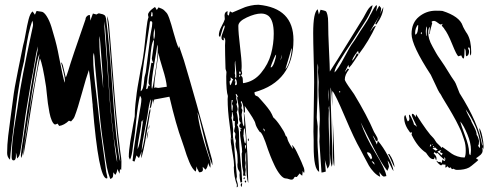

<svg xmlns="http://www.w3.org/2000/svg" viewBox="-20 -730 2073 808"><path d="M127 -668Q132 -681 134 -684Q136 -684 142.5 -682.5Q149 -681 153 -681Q164 -681 176 -662.5Q188 -644 196.5 -616.5Q205 -589 212 -563Q219 -537 223.5 -515Q228 -493 228 -492Q245 -405 252 -382Q253 -385 253 -392Q253 -405 245.5 -434Q238 -463 237 -467Q241 -467 244.5 -455Q248 -443 251.5 -426Q255 -409 257 -404Q260 -410 267 -432Q282 -483 340 -649Q340 -656 345.5 -661.5Q351 -667 358 -667Q360 -651 360 -643Q363 -653 371 -673L386 -669Q392 -673 396 -674Q398 -673 404 -672Q410 -671 412.5 -670Q415 -669 418.5 -667Q422 -665 423.5 -661.5Q425 -658 426 -653Q439 -560 451.5 -375.5Q464 -191 476 -103Q481 -63 486 -50Q486 -57 481 -92Q468 -193 454 -379Q440 -565 435 -619Q435 -624 433 -637Q431 -650 431 -657V-662Q438 -643 440 -611Q445 -557 453 -448.5Q461 -340 468.5 -254.5Q476 -169 486 -93Q491 -61 491 -52Q491 -27 490 -15L485 -18L483 1L474 -19Q472 -2 465 6Q465 5 457 -5Q457 -2 456.5 3.5Q456 9 455.5 12Q455 15 452.5 18Q450 21 444 23Q435 0 430 -25Q425 -50 419.5 -91.5Q414 -133 412 -143Q403 -204 392.5 -322Q382 -440 380 -455Q380 -459 378.5 -478Q377 -497 375 -508Q372 -499 372 -491Q372 -459 375.5 -421.5Q379 -384 385 -337.5Q391 -291 393 -269Q399 -205 424 -29L426 -14Q426 -9 429 2.5Q432 14 432 20H431Q430 21 429 21Q395 21 370 -284V-289Q370 -290 369.5 -293Q369 -296 369 -297Q360 -403 354 -435Q343 -405 325 -339Q307 -273 294 -240Q291 -231 279 -219L270 -222Q250 -203 229 -200Q229 -201 226 -204.5Q223 -208 222 -210Q216 -206 211 -206Q204 -209 198 -222.5Q192 -236 188 -256.5Q184 -277 181.5 -295.5Q179 -314 177 -335.5Q175 -357 174 -364Q159 -462 148 -484Q132 -412 111.5 -279Q91 -146 85 -113Q80 -79 78 -75Q78 -101 87.5 -153.5Q97 -206 99 -224Q104 -270 120.5 -356Q137 -442 139 -457Q145 -490 146 -503Q138 -487 130.5 -438.5Q123 -390 121 -381Q115 -347 104.5 -274.5Q94 -202 88 -166Q86 -156 83 -130.5Q80 -105 76.5 -88.5Q73 -72 69 -65Q68 -69 68 -79Q68 -88 79 -157Q109 -366 133 -490Q140 -525 140 -535Q135 -519 131.5 -500.5Q128 -482 124.5 -459Q121 -436 118 -422Q112 -395 104 -345.5Q96 -296 92 -274Q87 -248 80.5 -194Q74 -140 69 -114Q68 -110 66.5 -97.5Q65 -85 62 -77Q59 -69 52 -63Q50 -80 47 -88V-74Q47 -55 37 -55Q29 -55 29 -69Q29 -101 33 -139Q37 -177 46 -230.5Q55 -284 57 -301Q70 -396 112 -590L118 -618Q119 -621 119 -627Q119 -635 116 -643Q107 -618 100.5 -588Q94 -558 88.5 -521Q83 -484 81 -472Q62 -399 47 -276Q24 -91 22 -58Q10 -69 10 -86Q10 -120 14.5 -158.5Q19 -197 25.5 -243Q32 -289 35 -314Q40 -357 56.5 -437Q73 -517 77 -538Q82 -554 88 -589Q94 -624 100.5 -649Q107 -674 117 -682ZM423 -609Q423 -615 418 -640Q418 -626 429 -486Q431 -460 436.5 -380.5Q442 -301 447 -248Q452 -195 459 -145Q460 -139 464 -102.5Q468 -66 473 -47Q473 -67 466.5 -104.5Q460 -142 459 -150Q450 -218 444 -294.5Q438 -371 432.5 -464.5Q427 -558 423 -609ZM402 -550Q402 -551 401 -562Q400 -573 399 -578Q398 -573 398 -563Q398 -532 400.5 -499.5Q403 -467 408 -421.5Q413 -376 414 -359V-367Q414 -400 408.5 -464.5Q403 -529 402 -550Z M603 -668Q603 -681 631 -700Q633 -700 634.5 -697.5Q636 -695 637.5 -692Q639 -689 640 -688L647 -699Q655 -696 661.5 -693Q668 -690 673 -684.5Q678 -679 681 -676Q684 -673 687.5 -665Q691 -657 692 -654Q693 -651 696.5 -640Q700 -629 701 -626Q704 -616 710 -594Q716 -572 721.5 -555Q727 -538 732 -527Q733 -531 733 -538Q734 -535 754 -476Q801 -319 872 -59Q874 -47 874 -41V-34Q855 -80 836.5 -161Q818 -242 811 -258Q813 -240 817 -218.5Q821 -197 828 -171Q835 -145 839.5 -130Q844 -115 853.5 -85.5Q863 -56 865 -51Q866 -46 866 -37Q866 -28 865 -24Q857 -39 856 -44Q854 -25 845 -16L833 -28Q833 -26 833.5 -21.5Q834 -17 834 -16Q834 -5 818 -5L805 -30Q805 -28 805.5 -25Q806 -22 806 -21Q806 -16 804 -8Q797 -12 790 -22.5Q783 -33 776.5 -48.5Q770 -64 765.5 -77Q761 -90 755 -109.5Q749 -129 746 -136Q721 -203 693 -323L629 -311L624 -291Q624 -292 624.5 -296Q625 -300 625 -301Q625 -303 624.5 -306.5Q624 -310 624 -312Q622 -308 620 -298Q618 -288 616 -281Q614 -274 610 -274Q611 -280 613 -293Q615 -306 615 -312Q611 -308 606 -280Q603 -253 590.5 -190Q578 -127 576 -95Q584 -118 590 -162Q591 -172 593 -183.5Q595 -195 598 -208.5Q601 -222 602 -230Q607 -264 612 -273Q613 -270 613 -265Q613 -261 611 -253Q609 -245 609 -241Q606 -224 598 -175.5Q590 -127 584 -100Q576 -66 574 -64V-70Q574 -78 576 -94Q572 -81 565 -65Q563 -66 561.5 -68Q560 -70 557.5 -72.5Q555 -75 554 -76Q553 -70 546 -50Q540 -52 538 -53Q541 -93 553 -167.5Q565 -242 568 -262Q569 -267 572 -284.5Q575 -302 575 -312Q575 -320 569 -327Q560 -292 553.5 -224.5Q547 -157 543 -137Q541 -129 539 -110.5Q537 -92 534 -78.5Q531 -65 527 -58Q522 -68 522 -70Q522 -95 528.5 -136Q535 -177 541 -208Q547 -239 547 -240Q547 -265 550 -293Q553 -321 555.5 -340Q558 -359 564 -391.5Q570 -424 572 -437Q583 -482 590 -552Q597 -622 600 -638Q602 -650 605 -658Q603 -664 603 -668ZM618 -680 615 -661Q617 -661 619 -661.5Q621 -662 622 -662V-671Q622 -679 618 -680ZM616 -642 611 -639 608 -615Q606 -599 595.5 -533.5Q585 -468 580 -427Q575 -386 572 -346Q584 -352 587 -395Q587 -403 590.5 -414.5Q594 -426 594 -430Q610 -551 610 -555Q610 -570 615.5 -596Q621 -622 621 -635Q620 -638 616 -642ZM632 -589Q632 -593 631.5 -601Q631 -609 631 -612Q626 -595 626 -581Q626 -569 628 -563Q632 -574 632 -589ZM628 -557V-563Q621 -555 617.5 -532.5Q614 -510 612 -483.5Q610 -457 608 -449Q601 -413 595 -355Q599 -355 600.5 -357Q602 -359 603 -363.5Q604 -368 605 -370L611 -367Q605 -379 605 -380Q605 -399 617 -466Q622 -466 625 -465Q619 -477 619 -483Q620 -494 624 -519Q628 -544 628 -557ZM644 -526Q644 -537 642 -542Q640 -523 629 -460Q618 -397 618 -366Q618 -359 620 -356Q622 -362 624 -370Q626 -384 632 -418.5Q638 -453 641 -478.5Q644 -504 644 -526ZM682 -365Q680 -393 664.5 -441.5Q649 -490 647 -508Q645 -488 637 -436.5Q629 -385 629 -360Q633 -362 635 -362Q643 -360 647 -360Q658 -361 682 -365ZM559 -102Q568 -121 574.5 -169.5Q581 -218 583 -227Q579 -222 578 -216L575 -222Q575 -203 567 -162.5Q559 -122 559 -102ZM605 -183Q605 -195 609 -206Q609 -192 605 -183ZM598 -143Q598 -162 604 -180Q604 -167 598 -143Z M957 -677Q965 -680 984 -688.5Q1003 -697 1011.5 -700Q1020 -703 1035.5 -706.5Q1051 -710 1068 -710Q1215 -696 1215 -562Q1215 -387 1051 -342Q1051 -333 1053.5 -330Q1056 -327 1061 -325.5Q1066 -324 1069 -320Q1072 -317 1082 -305.5Q1092 -294 1095.5 -290Q1099 -286 1106.5 -276.5Q1114 -267 1117 -262Q1120 -257 1124 -249.5Q1128 -242 1130 -236Q1143 -225 1159.5 -200.5Q1176 -176 1179 -167Q1182 -157 1185 -156Q1188 -155 1191 -141Q1192 -137 1200 -122.5Q1208 -108 1213 -103Q1213 -105 1211.5 -111Q1210 -117 1209 -120Q1212 -118 1217.5 -110.5Q1223 -103 1228 -92.5Q1233 -82 1239 -69.5Q1245 -57 1249 -47.5Q1253 -38 1256 -30L1259 -23Q1261 -15 1261 -11Q1261 -10 1260.5 -6.5Q1260 -3 1260 -2Q1256 -5 1254 -11Q1253 -7 1253 -1Q1253 5 1252 9Q1249 8 1245.5 4.5Q1242 1 1241 0L1229 15Q1228 15 1226 14.5Q1224 14 1223 14Q1219 14 1216.5 20Q1214 26 1206 26Q1202 26 1195 23.5Q1188 21 1183 21Q1172 21 1159 5Q1146 -11 1135 -34.5Q1124 -58 1118 -73.5Q1112 -89 1108 -100Q1084 -175 1073 -175Q1057 -197 1054.5 -211Q1052 -225 1010 -284Q1010 -281 1010.5 -274.5Q1011 -268 1011 -265Q1011 -259 1010 -256H1006Q1006 -288 996 -305Q995 -304 993 -301Q998 -293 998 -285Q998 -284 997 -281Q996 -278 996 -276Q996 -274 998 -271Q1000 -268 1000 -266Q1000 -264 997 -249V-244Q998 -240 998.5 -232Q999 -224 1000 -217Q1001 -210 1003 -204.5Q1005 -199 1007 -198Q1008 -203 1008 -212Q1008 -219 1007 -233Q1006 -247 1006 -254Q1010 -255 1016.5 -157Q1023 -59 1023 -30Q1023 -2 1025 40Q1016 21 1016 -60V-90Q1012 -86 1012 -57Q1012 -56 1014 -44Q1014 -41 1013 -35.5Q1012 -30 1012 -28Q1012 -26 1013 -22Q1014 -18 1014 -16Q1014 -13 1013 -7Q1012 -1 1012 2Q1012 4 1014 10Q1007 10 1003 9Q1003 7 1003.5 3Q1004 -1 1004 -3Q1004 -7 1001.5 -18.5Q999 -30 999 -34Q998 -59 997 -83Q997 -85 999 -91Q999 -104 994.5 -132Q990 -160 990 -173Q990 -175 994 -183L989 -188H998Q997 -189 993.5 -191Q990 -193 988.5 -195Q987 -197 987 -200Q987 -207 995 -213Q989 -213 986 -228Q987 -231 987 -236Q987 -242 985 -252Q983 -262 983 -268Q983 -270 983.5 -275Q984 -280 984 -283L977 -323Q978 -322 979.5 -321Q981 -320 982 -320Q978 -333 973 -335Q972 -334 972 -333Q972 -331 973.5 -327.5Q975 -324 975 -323Q975 -322 974.5 -320Q974 -318 974 -317Q974 -314 976 -308Q978 -302 978 -300Q978 -296 975 -292Q980 -275 980 -271Q980 -266 976 -258Q982 -238 982 -212L978 -204Q986 -195 986 -160Q986 -112 992 -57.5Q998 -3 999 36Q997 38 992 38Q988 18 988 7Q988 1 989 -2Q989 -6 984 -14Q979 -22 979 -38Q979 -40 979.5 -42Q980 -44 980 -46Q980 -85 975.5 -98Q971 -111 971 -125Q971 -127 972 -131Q973 -135 973 -138L971 -144Q969 -150 969 -153Q969 -157 971 -167Q969 -170 965 -178Q968 -196 969 -197Q968 -201 968 -208Q968 -216 969 -220Q961 -220 961 -225Q961 -227 961.5 -231Q962 -235 962 -237Q962 -241 960 -249Q958 -257 958 -258L956 -259V-249Q956 -239 954 -234Q957 -225 958.5 -210.5Q960 -196 961 -186V-175Q961 -173 960.5 -170Q960 -167 960 -166Q960 -155 963.5 -131.5Q967 -108 967 -97Q971 -57 972.5 -35Q974 -13 977 13Q977 15 976 18.5Q975 22 975 23Q975 26 978 34.5Q981 43 981 52Q981 58 976 58Q976 57 976.5 53.5Q977 50 977 48Q964 13 964 -26Q964 -27 964.5 -29Q965 -31 965 -32Q965 -51 960 -78Q955 -105 955 -107Q955 -113 953 -121Q951 -129 951 -143Q951 -151 952 -156Q951 -171 946.5 -204Q942 -237 940 -263Q938 -289 938 -313Q938 -321 939 -326Q932 -345 932 -409Q932 -412 932.5 -417.5Q933 -423 933 -426Q933 -429 931 -434Q929 -439 929 -442Q927 -506 927 -539Q927 -543 927.5 -549Q928 -555 928 -558Q928 -569 921 -573Q921 -572 921.5 -568Q922 -564 922 -563Q922 -561 921 -560Q912 -561 912 -572Q912 -580 919 -597Q926 -614 926 -622H923Q918 -616 907 -576L905 -575Q901 -578 901 -582Q901 -598 912.5 -619.5Q924 -641 926 -649Q926 -652 925.5 -657.5Q925 -663 925 -665Q925 -680 938 -683Q938 -682 937.5 -678Q937 -674 937 -673Q937 -665 943 -665Q946 -682 949 -682ZM1132 -588Q1132 -644 1110 -663Q1097 -673 1079 -673Q1054 -673 1018.5 -656.5Q983 -640 983 -621Q983 -592 990 -535Q997 -478 997 -452Q997 -441 996 -436Q996 -434 997.5 -428.5Q999 -423 999 -421Q999 -420 994 -410Q998 -410 1000 -405Q1002 -400 1002 -391Q1002 -382 1003 -380Q1048 -386 1078.5 -423Q1109 -460 1120.5 -502.5Q1132 -545 1132 -588ZM1208 -526 1206 -525Q1202 -508 1193 -478.5Q1184 -449 1181 -439Q1191 -448 1199 -475.5Q1207 -503 1208 -526ZM1160 -477Q1165 -484 1167 -500Q1166 -499 1160 -477ZM1142 -500Q1139 -499 1133.5 -486Q1128 -473 1123 -460L1119 -448Q1120 -447 1120 -446Q1127 -447 1134 -466.5Q1141 -486 1142 -500ZM975 -413Q975 -424 972.5 -444Q970 -464 970 -475Q968 -470 968 -459Q968 -455 968.5 -447Q969 -439 969 -435Q969 -432 968.5 -427.5Q968 -423 968 -421Q968 -419 969 -417Q970 -415 970 -414Q970 -412 969.5 -410Q969 -408 969 -407Q969 -404 974 -402Q974 -403 974.5 -407Q975 -411 975 -413ZM987 -429Q987 -428 987 -426L986 -425Q986 -421 989 -418Q993 -419 993 -424Q993 -429 987 -429ZM989 -416Q989 -415 988 -415Q986 -411 986 -410Q986 -407 988 -407Q991 -407 991 -412Q991 -416 989 -416ZM962 -395Q960 -396 956.5 -399.5Q953 -403 950 -404Q951 -400 951 -393Q950 -392 948.5 -390Q947 -388 946 -387Q946 -384 947 -378.5Q948 -373 948 -371Q953 -374 956 -384.5Q959 -395 962 -395ZM977 -376Q977 -394 970 -400Q970 -392 967 -388Q970 -388 971 -387Q970 -384 969.5 -378.5Q969 -373 969 -371Q977 -373 977 -376ZM960 -309H955Q954 -301 954 -286Q954 -270 956 -263L958 -264Q958 -270 960 -284Q956 -292 956 -294Q956 -296 958 -301.5Q960 -307 960 -309ZM1015 -145Q1015 -155 1010 -190Q1007 -190 1006 -183Q1005 -176 1005 -168Q1005 -160 1004 -159Q1005 -157 1006.5 -144Q1008 -131 1012 -126Q1015 -128 1015 -145ZM1094 -182Q1094 -184 1093 -185.5Q1092 -187 1090 -188Q1088 -189 1087 -189Q1088 -187 1090 -182.5Q1092 -178 1093 -176V-178Q1094 -181 1094 -182ZM956 -147 954 -146 956 -143 958 -146ZM1023 -142Q1023 -147 1026 -147Q1027 -146 1027 -142Q1027 -141 1026.5 -139Q1026 -137 1026 -136Q1023 -136 1023 -142ZM1015 -104V-120Q1011 -120 1011 -112Q1011 -111 1012 -109Q1012 -104 1015 -104ZM1008 16Q1010 16 1010 19Q1010 24 1007 24Q1005 24 1005 21Q1005 18 1008 16ZM1010 33Q1010 30 1012 30Q1016 30 1016 35Q1016 36 1015 38Q1010 38 1010 33ZM993 49Q993 43 999 40Q999 47 997 57Q993 53 993 49Z M1576 -6Q1578 6 1580 14Q1566 8 1553 -6Q1540 -20 1532.5 -33Q1525 -46 1513 -69.5Q1501 -93 1496 -102Q1472 -143 1431.5 -238.5Q1391 -334 1379 -347Q1378 -343 1378 -336Q1378 -300 1379 -283Q1379 -276 1379.5 -260Q1380 -244 1380 -237Q1387 -90 1387 -47Q1387 -36 1386 -30Q1381 -50 1381 -86V-174Q1381 -216 1380 -237Q1380 -244 1379.5 -259.5Q1379 -275 1379 -283Q1378 -290 1377 -304.5Q1376 -319 1376 -326Q1374 -356 1371 -362Q1371 -310 1375 -203.5Q1379 -97 1379 -44Q1379 -36 1376 -28Q1368 -55 1368 -111V-213Q1368 -262 1365 -285Q1363 -277 1363 -273Q1363 -272 1363.5 -270.5Q1364 -269 1364 -268Q1364 -261 1363.5 -248.5Q1363 -236 1363 -230Q1363 -203 1365.5 -139.5Q1368 -76 1368 -45Q1368 -32 1358 -20L1356 -28Q1353 -36 1350 -46.5Q1347 -57 1347 -61Q1347 -54 1349 -32.5Q1351 -11 1351 -8Q1339 -4 1333 -4Q1324 -133 1324 -134Q1324 -138 1324.5 -145.5Q1325 -153 1325 -157Q1325 -162 1324.5 -172Q1324 -182 1324 -187Q1324 -194 1325 -207.5Q1326 -221 1326 -228Q1326 -248 1323 -289Q1320 -330 1320 -351Q1320 -357 1320.5 -368.5Q1321 -380 1321 -385Q1321 -392 1319.5 -406Q1318 -420 1318 -427Q1318 -430 1318.5 -436Q1319 -442 1319 -445Q1319 -451 1317 -463Q1316 -452 1316 -428V-321Q1316 -307 1314.5 -278.5Q1313 -250 1313 -237Q1313 -230 1315 -217Q1317 -204 1317 -198Q1317 -187 1316.5 -169Q1316 -151 1316 -141Q1316 -117 1319.5 -70.5Q1323 -24 1323 -7Q1300 -18 1300 -114V-141Q1300 -146 1299.5 -158Q1299 -170 1299 -176Q1299 -210 1300.5 -279Q1302 -348 1302 -384Q1302 -418 1300 -487Q1298 -556 1298 -591Q1298 -678 1317 -691L1322 -669L1329 -689Q1333 -688 1342 -686Q1351 -684 1353 -681Q1355 -678 1358 -667Q1361 -656 1361 -635Q1361 -590 1364.5 -519Q1368 -448 1368 -429Q1397 -473 1444 -550Q1491 -627 1509 -655Q1512 -660 1519 -673.5Q1526 -687 1532.5 -695.5Q1539 -704 1548 -708Q1546 -694 1537.5 -676.5Q1529 -659 1521.5 -647Q1514 -635 1502.5 -617.5Q1491 -600 1488 -595Q1475 -573 1433 -511Q1428 -502 1415 -482.5Q1402 -463 1395 -449Q1388 -435 1388 -425Q1404 -441 1428.5 -488Q1453 -535 1467 -553Q1473 -561 1483 -577.5Q1493 -594 1497 -600Q1501 -606 1510.5 -620Q1520 -634 1526.5 -645Q1533 -656 1538 -667Q1540 -669 1548.5 -686Q1557 -703 1565 -709Q1565 -708 1565.5 -705.5Q1566 -703 1566 -702Q1566 -698 1564 -690.5Q1562 -683 1562 -681L1576 -706Q1584 -698 1584 -693Q1584 -683 1579 -670Q1583 -680 1593 -700Q1593 -668 1564 -627Q1563 -627 1559 -629Q1574 -658 1576 -664Q1571 -653 1555.5 -628.5Q1540 -604 1538 -596Q1540 -599 1544 -605.5Q1548 -612 1552 -616Q1556 -620 1562 -622Q1532 -557 1490 -502L1487 -516L1481 -509Q1462 -484 1462 -474Q1473 -485 1482 -506L1489 -500Q1484 -494 1471.5 -474.5Q1459 -455 1449 -445L1446 -457Q1444 -452 1438.5 -442Q1433 -432 1431 -426Q1432 -427 1444 -442Q1445 -440 1449 -438Q1431 -416 1431 -395Q1431 -392 1438 -380.5Q1445 -369 1456 -354Q1467 -339 1470 -334Q1524 -245 1554 -175Q1556 -171 1560.5 -164Q1565 -157 1567.5 -151.5Q1570 -146 1570 -139L1562 -136Q1557 -151 1548 -160Q1564 -126 1566 -122Q1568 -132 1570 -138Q1593 -111 1613 -73Q1633 -35 1636 -10Q1631 -16 1624 -32Q1617 -48 1611 -55Q1617 -31 1617 -30Q1617 -25 1610 -11Q1590 -37 1571.5 -71Q1553 -105 1530 -151.5Q1507 -198 1498 -215Q1518 -155 1560 -86.5Q1602 -18 1606 11Q1598 13 1596 13Q1593 13 1589.5 10Q1586 7 1582 1.5Q1578 -4 1576 -6ZM1362 -330Q1362 -321 1364 -303Q1364 -337 1363 -355Q1362 -347 1362 -330ZM1412 -344Q1412 -345 1410 -347Q1407 -346 1407 -343Q1407 -341 1410 -341Q1412 -341 1412 -344ZM1546 -65Q1546 -66 1545 -69.5Q1544 -73 1543.5 -74.5Q1543 -76 1542 -79Q1541 -82 1539.5 -83Q1538 -84 1536 -86Q1534 -88 1531 -88.5Q1528 -89 1524 -89Q1526 -80 1541 -59ZM1613 -81Q1616 -81 1618 -82Q1637 -55 1641 -26Q1635 -34 1627 -53.5Q1619 -73 1613 -81ZM1557 -37Q1556 -39 1555.5 -41Q1555 -43 1554.5 -44.5Q1554 -46 1553 -47Q1552 -48 1549.5 -49.5Q1547 -51 1544 -53Q1548 -43 1557 -37Z M1814 -685Q1833 -685 1842 -684Q1914 -661 1927 -622Q1927 -620 1934.5 -606.5Q1942 -593 1946 -588Q1963 -560 1963 -511Q1963 -501 1961 -496Q1957 -500 1958 -514Q1959 -528 1953 -531Q1950 -530 1950 -527Q1950 -525 1952 -521.5Q1954 -518 1954 -515Q1954 -496 1942 -493Q1940 -497 1940 -509.5Q1940 -522 1935 -526Q1935 -494 1932 -484Q1928 -484 1926.5 -486Q1925 -488 1923.5 -491.5Q1922 -495 1921 -497Q1919 -497 1914.5 -495Q1910 -493 1909 -493Q1902 -497 1883 -544Q1864 -591 1850 -608Q1849 -611 1845 -615Q1841 -619 1839 -622L1843 -630Q1837 -627 1835 -627Q1831 -627 1822.5 -634Q1814 -641 1808 -642Q1797 -642 1796 -637Q1797 -636 1798 -635Q1799 -634 1799 -633Q1798 -628 1793.5 -613Q1789 -598 1789 -587H1787Q1787 -597 1789 -617Q1782 -611 1782 -595Q1782 -581 1786 -566.5Q1790 -552 1800.5 -533.5Q1811 -515 1815.5 -506.5Q1820 -498 1835.5 -476Q1851 -454 1851 -453Q1886 -396 1894 -386Q1897 -382 1904.5 -362Q1912 -342 1914 -338Q1994 -212 2009 -119L2011 -118Q2011 -131 2004 -155Q1997 -179 1997 -191Q2004 -182 2009.5 -156Q2015 -130 2015 -115Q2015 -112 2014.5 -107Q2014 -102 2014 -100Q2014 -101 2013.5 -103.5Q2013 -106 2012 -107.5Q2011 -109 2010 -109Q2010 -107 2010.5 -102.5Q2011 -98 2011 -96Q2011 -90 2008 -85.5Q2005 -81 2003 -79Q2001 -77 1993 -71Q1985 -65 1983 -64L1993 -57Q1993 -56 1983.5 -48Q1974 -40 1964 -32L1954 -25Q1935 -15 1904 -15Q1895 -15 1889 -20Q1888 -20 1882 -18Q1878 -24 1876 -26Q1875 -25 1871 -23Q1869 -24 1866.5 -26.5Q1864 -29 1862 -31Q1860 -25 1854 -25Q1854 -27 1854.5 -31Q1855 -35 1855 -37Q1853 -37 1848 -37.5Q1843 -38 1841 -38L1837 -34Q1833 -34 1825.5 -41.5Q1818 -49 1816 -54Q1822 -50 1826 -48Q1827 -48 1829.5 -48.5Q1832 -49 1834 -49Q1835 -48 1835 -46Q1835 -44 1836 -43Q1840 -46 1840.5 -51.5Q1841 -57 1842 -59Q1845 -53 1852 -53Q1854 -57 1854 -61Q1854 -66 1849 -68Q1849 -66 1850 -62.5Q1851 -59 1851 -57Q1832 -73 1822 -86Q1821 -86 1819 -85Q1817 -84 1816 -84Q1814 -86 1808 -90L1805 -84Q1817 -74 1817 -64Q1817 -57 1816 -57Q1814 -57 1813 -59.5Q1812 -62 1811.5 -65Q1811 -68 1810 -69Q1809 -67 1808 -64Q1807 -60 1804 -60Q1798 -60 1793 -63.5Q1788 -67 1785.5 -70Q1783 -73 1778.5 -79Q1774 -85 1773 -87Q1738 -110 1713 -161Q1712 -162 1712 -163Q1712 -164 1713 -168Q1714 -172 1714 -173Q1713 -173 1710 -172.5Q1707 -172 1706 -172Q1681 -204 1681 -234Q1681 -243 1686 -246Q1687 -243 1690 -233.5Q1693 -224 1696 -219Q1703 -222 1703 -231Q1703 -232 1702 -236.5Q1701 -241 1701 -243Q1701 -246 1703 -248Q1709 -241 1715.5 -225.5Q1722 -210 1722 -206Q1729 -202 1735 -196Q1713 -240 1713 -246Q1713 -251 1716 -251Q1720 -251 1724.5 -244.5Q1729 -238 1730 -237Q1730 -249 1731 -249Q1781 -170 1804 -149Q1807 -146 1813 -136Q1815 -131 1826 -121Q1837 -111 1838 -107Q1839 -108 1840 -109.5Q1841 -111 1841 -112Q1847 -108 1860 -98.5Q1873 -89 1881.5 -83Q1890 -77 1905 -72Q1920 -67 1935 -67Q1940 -74 1940 -96Q1940 -107 1938.5 -119Q1937 -131 1932 -145Q1927 -159 1923.5 -169.5Q1920 -180 1911.5 -197Q1903 -214 1899 -222Q1895 -230 1884 -249Q1873 -268 1870 -273Q1867 -278 1854.5 -298.5Q1842 -319 1841 -321Q1840 -323 1836.5 -329.5Q1833 -336 1830 -339Q1826 -344 1811 -377Q1796 -410 1793 -415Q1712 -539 1712 -587Q1712 -634 1743 -659.5Q1774 -685 1814 -685ZM1740 -624 1738 -625Q1727 -611 1727 -591Q1727 -586 1728 -584Q1740 -589 1740 -624ZM1773 -582Q1773 -580 1775 -578Q1775 -584 1776 -597.5Q1777 -611 1777 -619Q1772 -614 1772 -596ZM1755 -590Q1755 -595 1752 -595Q1751 -593 1751 -590Q1751 -586 1753 -586Q1755 -586 1755 -590ZM1952 -252 1940 -270Q1943 -260 1949 -248.5Q1955 -237 1959.5 -229Q1964 -221 1964 -218Q1965 -215 1975.5 -195.5Q1986 -176 1986 -162Q1989 -160 1992.5 -149.5Q1996 -139 1996 -136Q1996 -121 1992 -117Q1995 -111 1999 -107Q2000 -110 2000 -117Q2000 -175 1952 -252ZM1962 -99Q1962 -128 1947 -164.5Q1932 -201 1917 -219Q1920 -204 1937 -159.5Q1954 -115 1954 -89Q1954 -79 1960 -77Q1962 -91 1962 -99ZM1801 -124H1799V-121L1802 -123ZM1796 -120Q1795 -120 1793 -121Q1791 -122 1790 -122Q1789 -118 1789 -111Q1792 -114 1796 -120ZM1807 -112Q1807 -115 1803 -115Q1802 -114 1802 -113Q1802 -110 1805 -110Q1807 -110 1807 -112ZM1812 -109H1811Q1805 -108 1800 -105Q1804 -102 1814 -96L1822 -100Q1816 -104 1812 -109ZM1831 -90 1837 -99Q1823 -94 1821 -91Q1822 -90 1828 -86Q1834 -82 1837 -76Q1842 -81 1843 -84Z"/></svg>

Font: Because We Create
Style: Regular
Weight: 400
Designer: Liz Wetzel, Aaron Williamson, Russ McMullin
Foundry: Red Hat
Version: Version 1.000